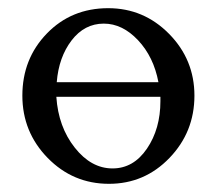

<svg xmlns="http://www.w3.org/2000/svg" viewBox="-20 -447 536 474"><path d="M247.1 -426.8Q335 -426.8 397.5 -363.3Q460 -299.8 460 -210.9Q460 -121.1 398.4 -57.1Q336.9 6.8 249 6.8Q160.2 6.8 97.7 -57.1Q35.2 -121.1 35.2 -210.9Q35.2 -301.8 95.7 -364.3Q156.2 -426.8 247.1 -426.8ZM376 -197.3V-208H119.1Q124 -133.8 164.6 -82.5Q205.1 -31.2 257.8 -31.2Q309.6 -31.2 342.8 -80.1Q376 -128.9 376 -197.3ZM236.3 -388.7Q188.5 -388.7 156.7 -347.2Q125 -305.7 120.1 -244.1H371.1Q359.4 -306.6 320.8 -347.7Q282.2 -388.7 236.3 -388.7Z"/></svg>

Font: Crimson Text
Style: Regular
Weight: 400
Version: Version 0.13